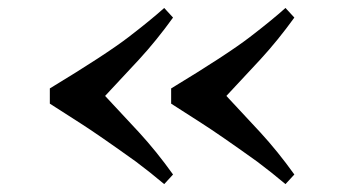

<svg xmlns="http://www.w3.org/2000/svg" viewBox="-20 -487 873 487"><path d="M106.4 -262.7Q249 -349.1 305.9 -392.8Q362.8 -436.5 396.5 -466.8L418.9 -442.4Q377 -384.3 332.5 -335.9L246.6 -243.7L332.5 -151.4Q377 -103 418.9 -44.4L396.5 -20Q361.8 -49.3 324.7 -77.1Q228.5 -146 184.1 -174.3L106.4 -224.1ZM414.1 -262.7Q556.6 -349.1 613.5 -392.8Q670.4 -436.5 704.1 -466.8L726.6 -442.4Q684.6 -384.3 640.1 -335.9L554.2 -243.7L640.1 -151.4Q684.6 -103 726.6 -44.4L704.1 -20Q669.4 -49.3 632.3 -77.1Q536.1 -146 491.7 -174.3L414.1 -224.1Z"/></svg>

Font: Cantata One
Style: Regular
Weight: 400
Designer: Joana Maria Correia da Silva
Foundry: Joana Maria Correia da Silva
Version: Version 1.002